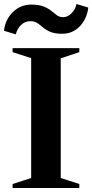

<svg xmlns="http://www.w3.org/2000/svg" viewBox="-53 -941 462 961"><path d="M10 0V-20L103 -50V-650L10 -680V-700H344V-680L251 -649V-50L344 -20V0ZM-33 -787Q-27 -843 11.5 -880.5Q50 -918 103 -918Q142 -918 165.5 -908.5Q189 -899 204 -886.5Q219 -874 232 -864.5Q245 -855 263 -855Q285 -855 304.5 -874Q324 -893 330 -921L389 -903Q382 -847 346.5 -809.5Q311 -772 258 -772Q221 -772 199 -781.5Q177 -791 162.5 -803.5Q148 -816 134 -825.5Q120 -835 98 -835Q72 -835 52.5 -816Q33 -797 26 -769Z"/></svg>

Font: Wittgenstein
Style: Bold
Weight: 700
Designer: Jörg Drees
Foundry: Jörg Drees
Version: Version 1.303; ttfautohint (v1.8.4.7-5d5b)